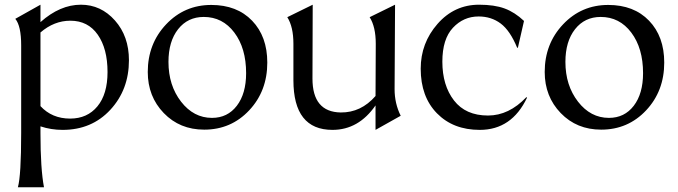

<svg xmlns="http://www.w3.org/2000/svg" viewBox="-20 -540 2883 816"><path d="M56 256Q70 206 70 25V-347Q70 -430 45 -460L152 -520V-446Q235 -520 324 -520Q409 -520 468.5 -453Q528 -386 528 -284Q528 -159 449 -73.5Q370 12 246 12Q197 12 152 -3V25Q152 178 167 256ZM152 -89Q201 -36 278 -36Q351 -36 394 -88Q437 -140 437 -234Q437 -333 395.5 -392.5Q354 -452 279 -452Q210 -452 152 -402Z M848 11Q744 11 676 -59.5Q608 -130 608 -234Q608 -354 686 -436.5Q764 -519 878 -519Q987 -519 1051.5 -452Q1116 -385 1116 -274Q1116 -153 1039 -71Q962 11 848 11ZM881 -39Q947 -39 986.5 -90.5Q1026 -142 1026 -229Q1026 -335 976 -401.5Q926 -468 846 -468Q778 -468 737 -416Q696 -364 696 -277Q696 -177 749.5 -108Q803 -39 881 -39Z M1657 -161Q1657 -100 1683 -48L1576 12V-92Q1504 12 1393 12Q1227 12 1227 -199V-354Q1227 -426 1201 -467L1309 -520L1308 -206Q1308 -64 1428 -62Q1514 -61 1576 -132L1577 -354Q1577 -426 1551 -467L1659 -520Z M2178 -337Q2148 -410 2108 -440Q2068 -470 2014 -470Q1950 -470 1905 -422Q1860 -374 1860 -278Q1860 -177 1909.5 -113Q1959 -49 2054 -49Q2143 -49 2217 -127L2220 -125Q2155 12 2019 12Q1906 12 1837 -58.5Q1768 -129 1768 -248Q1768 -357 1839.5 -438.5Q1911 -520 2016 -520Q2081 -520 2124.5 -504Q2168 -488 2207 -451L2181 -337Z M2535 11Q2431 11 2363 -59.5Q2295 -130 2295 -234Q2295 -354 2373 -436.5Q2451 -519 2565 -519Q2674 -519 2738.5 -452Q2803 -385 2803 -274Q2803 -153 2726 -71Q2649 11 2535 11ZM2568 -39Q2634 -39 2673.5 -90.5Q2713 -142 2713 -229Q2713 -335 2663 -401.5Q2613 -468 2533 -468Q2465 -468 2424 -416Q2383 -364 2383 -277Q2383 -177 2436.5 -108Q2490 -39 2568 -39Z"/></svg>

Font: Coconat
Style: Regular
Weight: 400
Designer: Sara Lavazza
Foundry: Collletttivo
Version: Version 1.000;Glyphs 3.2 (3217)